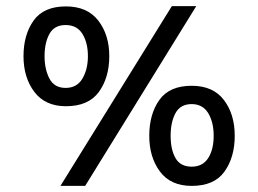

<svg xmlns="http://www.w3.org/2000/svg" viewBox="-20 -621 846 629"><path d="M57 -437Q57 -507 90 -553.5Q123 -600 196 -600Q266 -600 302 -553.5Q338 -507 338 -437Q338 -367 304 -320Q270 -273 196 -273Q128 -273 92.5 -320Q57 -367 57 -437ZM126 -437Q126 -394 142 -363.5Q158 -333 195 -333Q232 -333 250 -363.5Q268 -394 268 -437Q268 -481 250 -510Q232 -539 195 -539Q158 -539 142 -510Q126 -481 126 -437ZM178 -12 543 -601H623L259 -12ZM469 -176Q469 -247 502 -293.5Q535 -340 608 -340Q678 -340 713.5 -293.5Q749 -247 749 -176Q749 -106 715.5 -59Q682 -12 608 -12Q539 -12 504 -59Q469 -106 469 -176ZM539 -176Q539 -131 555 -103Q571 -75 608 -75Q644 -75 662 -103Q680 -131 680 -176Q680 -221 662 -250.5Q644 -280 608 -280Q571 -280 555 -250.5Q539 -221 539 -176Z"/></svg>

Font: Noto Sans Gunjala Gondi
Style: Regular
Weight: 400
Designer: Ek Type
Foundry: Ek Type
Version: Version 1.004